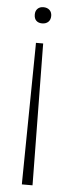

<svg xmlns="http://www.w3.org/2000/svg" viewBox="-53 -563 290 791"><g transform="rotate(5 91.5 -167.5)"><path d="M94 -535Q110 -535 119.5 -526Q129 -517 129 -502Q129 -486 119.5 -477Q110 -468 94 -468Q79 -468 70 -476.5Q61 -485 61 -502Q61 -517 70 -526Q79 -535 94 -535ZM76 -386H106V-372L113 190V200H69V190L76 -372Z"/></g></svg>

Font: Encode Sans Compressed
Style: ExtraLight
Weight: 200
Designer: Pablo Impallari, Andres Torresi
Foundry: Pablo Impallari, Andres Torresi
Version: Version 1.000; ttfautohint (v1.00) -l 8 -r 50 -G 200 -x 14 -